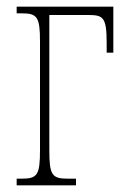

<svg xmlns="http://www.w3.org/2000/svg" viewBox="-20 -556 380 576"><path d="M30 0H208V-20H183C136 -20 128 -31 128 -105V-511H243C289 -511 300 -506 300 -427V-398H320V-536H30V-516H45C92 -516 100 -505 100 -431V-105C100 -31 92 -20 45 -20H30Z"/></svg>

Font: Noto Serif ExtraCondensed Thin
Style: Regular
Weight: 100
Width: 2
Designer: Monotype Design Team
Foundry: Monotype Imaging Inc.
Version: Version 2.013